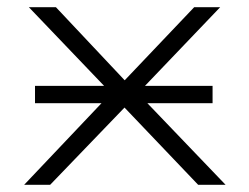

<svg xmlns="http://www.w3.org/2000/svg" viewBox="-20 -512 690 532"><path d="M47 0 301 -268V-240L60 -492H135L326 -289H325L518 -492H590L352 -243V-264L605 0H529L324 -215H326L119 0ZM77 -226V-274H569V-226Z"/></svg>

Font: Nunito Sans 7pt Expanded ExtraLight
Style: Regular
Weight: 250
Width: 7
Designer: Vernon Adams
Foundry: Vernon Adams
Version: Version 3.101;gftools[0.9.27]